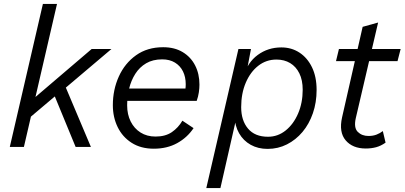

<svg xmlns="http://www.w3.org/2000/svg" viewBox="-20 -750 2065 980"><path d="M549 -500 295 -285 279 -274 92 -116 106 -208 448 -500ZM271 -730 102 0H30L199 -730ZM308 -322 444 0H366L249 -284Z M765 9Q699 9 652 -21Q605 -51 580.5 -101.5Q556 -152 556 -213Q556 -292 586.5 -359.5Q617 -427 674.5 -468Q732 -509 813 -509Q871 -509 912.5 -484Q954 -459 976 -416Q998 -373 998 -318Q998 -300 995 -279Q992 -258 984 -235H591L592 -298H954L922 -273Q925 -286 926.5 -297Q928 -308 928 -320Q928 -357 914 -385.5Q900 -414 873 -430.5Q846 -447 808 -447Q760 -447 726 -427Q692 -407 670.5 -373Q649 -339 639 -297.5Q629 -256 629 -212Q629 -166 647 -130Q665 -94 697.5 -73.5Q730 -53 774 -53Q824 -53 857 -75.5Q890 -98 911 -134L968 -96Q936 -48 884.5 -19.5Q833 9 765 9Z M1033 210 1197 -500H1261L1237 -373L1225 -363Q1243 -431 1295.5 -469.5Q1348 -508 1416 -508Q1468 -508 1508.5 -481.5Q1549 -455 1572.5 -406.5Q1596 -358 1596 -291Q1596 -227 1577 -172Q1558 -117 1524 -76.5Q1490 -36 1444.5 -13Q1399 10 1346 10Q1297 10 1259.5 -11Q1222 -32 1200.5 -69.5Q1179 -107 1177 -157L1191 -168L1105 210ZM1348 -52Q1398 -52 1438 -84Q1478 -116 1501.5 -170.5Q1525 -225 1525 -292Q1525 -341 1508 -375.5Q1491 -410 1461 -428Q1431 -446 1391 -446Q1339 -446 1298.5 -414.5Q1258 -383 1234.5 -328Q1211 -273 1211 -203Q1211 -135 1246 -93.5Q1281 -52 1348 -52Z M1847 8Q1780 8 1744.5 -33.5Q1709 -75 1726 -151L1831 -613L1910 -635L1796 -147Q1785 -98 1806 -77Q1827 -56 1861 -56Q1884 -56 1902 -63Q1920 -70 1934 -81L1948 -22Q1924 -5 1899.5 1.5Q1875 8 1847 8ZM1695 -438 1710 -500H2025L2009 -438Z"/></svg>

Font: Kantumruy Pro
Style: Italic
Weight: 400
Italic angle: -13°
Designer: Sovichet Tep
Foundry: Sovichet Tep
Version: Version 1.002